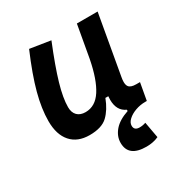

<svg xmlns="http://www.w3.org/2000/svg" viewBox="-172 -652 929 983"><g transform="rotate(-30 293.0 -160.0)"><path d="M411.1 207Q305.2 207 305.2 124Q305.2 85 333.3 52.2Q361.3 19.5 418 0.5V-7.3Q369.1 -28.8 369.1 -94.2Q369.1 -104 370.1 -114.7H353Q330.6 -56.2 295.7 -22.9Q260.7 10.3 189 10.3Q118.2 10.3 79.6 -33.4Q41 -77.1 41 -156.7Q41 -229.5 64.5 -317.4Q87.9 -405.3 140.1 -527.3L261.2 -508.3Q210.4 -383.3 187 -302.7Q163.6 -222.2 163.6 -168.9Q163.6 -137.2 180.9 -119.6Q198.2 -102.1 229.5 -102.1Q287.6 -102.1 324.7 -159.7Q361.8 -217.3 382.8 -325.7V-325.2L417 -517.6H539.6L477.5 -166Q474.6 -150.4 474.6 -138.7Q474.6 -121.1 481 -111.8Q491.2 -96.2 524.4 -96.2H546.9L528.8 4.9H519.5Q489.3 4.9 461.4 14.9Q433.6 24.9 415.8 41.3Q397.9 57.6 397.9 76.2Q397.9 104 430.2 104Q448.7 104 466.3 97.7L483.4 192.4Q451.7 207 411.1 207Z"/></g></svg>

Font: CaskaydiaCove NFP SemiBold
Style: Italic
Weight: 600
Italic angle: -10°
Designer: Aaron Bell
Foundry: Saja Typeworks
Version: Version 2111.001; VTT 6.35;Nerd Fonts 3.1.1